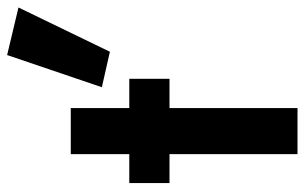

<svg xmlns="http://www.w3.org/2000/svg" viewBox="-174 -660 834 525"><g transform="rotate(-90 242.5 -397.0)"><path d="M485 -763 364 -513 267 -535 355 -794ZM290 -460V-350H210V0H84V-350H5V-460H84V-620H210V-460Z"/></g></svg>

Font: Venryn Sans SemiBold
Style: Regular
Weight: 600
Designer: Owen Earl, indestructible type* (font) & Cristiano Sobral (main changes)
Version: Version 3.60;October 28, 2020;FontCreator 13.0.0.2681 64-bit